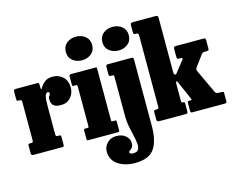

<svg xmlns="http://www.w3.org/2000/svg" viewBox="-133 -994 1819 1461"><g transform="rotate(-15 776.0 -263.0)"><path d="M50.5 -407.5Q50.5 -420 48 -424.2Q45.5 -428.5 33 -428.5H27.5Q16.5 -428.5 13.5 -431.2Q10.5 -434 10.5 -445V-500.5Q10.5 -512.5 14 -516.2Q17.5 -520 28.5 -520H194.5Q204 -520 207.5 -517.2Q211 -514.5 211 -504V-488Q211 -454 222 -476Q233 -497 257.2 -517.2Q281.5 -537.5 323 -537.5Q368 -537.5 401.5 -507.2Q435 -477 435 -420Q435 -396 423.8 -371Q412.5 -346 389.2 -329Q366 -312 330 -312Q288 -312 270.8 -328.2Q253.5 -344.5 253.5 -378Q253.5 -396.5 261 -403Q268.5 -409.5 268.5 -422Q268.5 -425.5 266 -429.2Q263.5 -433 257.5 -433Q242.5 -433 235.2 -411Q228 -389 228 -328V-110Q228 -98 231.5 -94.8Q235 -91.5 247 -91.5H256Q265 -91.5 267.2 -88Q269.5 -84.5 269.5 -75V-19Q269.5 -8 267.2 -4Q265 0 254.5 0H30Q19.5 0 15 -3.5Q10.5 -7 10.5 -18.5V-77Q10.5 -87 14.2 -89.2Q18 -91.5 28 -91.5H31.5Q43.5 -91.5 47 -94.5Q50.5 -97.5 50.5 -109.5Z M468.5 -692.5Q468.5 -736.5 499 -761Q529.5 -785.5 572.5 -785.5Q615 -785.5 645.5 -761Q676 -736.5 676 -692.5Q676 -648.5 645.5 -624Q615 -599.5 572.5 -599.5Q529.5 -599.5 499 -624Q468.5 -648.5 468.5 -692.5ZM478 -428.5H460.5Q448.5 -428.5 448.5 -439V-506.5Q448.5 -520 462.5 -520H654.5Q661.5 -520 663.8 -518.5Q666 -517 666 -510V-104Q666 -97 667.8 -94.2Q669.5 -91.5 676.5 -91.5H692.5Q701 -91.5 703.5 -90Q706 -88.5 706 -80V-14.5Q706 -4.5 703 -2.2Q700 0 689.5 0H461.5Q453.5 0 451 -2.2Q448.5 -4.5 448.5 -12.5V-77Q448.5 -86.5 451 -89Q453.5 -91.5 462.5 -91.5H476Q483.5 -91.5 486 -93.5Q488.5 -95.5 488.5 -103.5V-415.5Q488.5 -428.5 478 -428.5Z M756.5 -692.5Q756.5 -736.5 787 -761Q817.5 -785.5 860.5 -785.5Q903.5 -785.5 934 -761Q964.5 -736.5 964.5 -692.5Q964.5 -648.5 934 -624Q903.5 -599.5 860.5 -599.5Q817.5 -599.5 787 -624Q756.5 -648.5 756.5 -692.5ZM766 -428.5H756Q743.5 -428.5 740.5 -431.8Q737.5 -435 737.5 -447.5V-498.5Q737.5 -513 741 -516.5Q744.5 -520 758.5 -520H939Q949.5 -520 952.2 -516.8Q955 -513.5 955 -502V20.5Q955 139 912.2 199.5Q869.5 260 761 260Q679.5 260 626.2 223.2Q573 186.5 573 121Q573 80.5 602 52.5Q631 24.5 672 24.5Q718.5 24.5 746.2 48.5Q774 72.5 774 104Q774 129.5 764.8 140.8Q755.5 152 746.2 157.2Q737 162.5 737 169Q737 185 766 185Q796.5 185 806.5 167.5Q816.5 150 813.8 120.8Q811 91.5 802.2 54.5Q793.5 17.5 785.5 -22.5Q777.5 -62.5 777.5 -100V-414Q777.5 -421.5 775.5 -425Q773.5 -428.5 766 -428.5Z M1025 -688.5H1018.5Q1006 -688.5 1003 -692Q1000 -695.5 1000 -707.5V-759Q1000 -772 1004.5 -776Q1009 -780 1022 -780H1191.5Q1206.5 -780 1212.2 -776.8Q1218 -773.5 1218 -758V-332.5Q1218 -312.5 1227.5 -311.5Q1237 -310.5 1242.5 -320L1311.5 -408Q1319.5 -421 1303.5 -421H1292.5Q1279 -421 1275 -424.5Q1271 -428 1271 -441.5V-501.5Q1271 -514 1275.5 -517Q1280 -520 1291.5 -520H1506.5Q1518 -520 1520.8 -516.2Q1523.5 -512.5 1523.5 -500.5V-441Q1523.5 -430 1521 -425.5Q1518.5 -421 1507.5 -421H1489.5Q1482.5 -421 1475.8 -419Q1469 -417 1465 -410L1398 -320Q1391.5 -307.5 1393.5 -301.2Q1395.5 -295 1400.5 -284.5L1485.5 -103.5Q1492 -91.5 1516 -91.5H1533.5Q1544 -91.5 1547.8 -89Q1551.5 -86.5 1551.5 -76V-18.5Q1551.5 -6 1547.8 -3Q1544 0 1531.5 0H1282.5Q1272 0 1268.8 -2.8Q1265.5 -5.5 1265.5 -16V-73Q1265.5 -85 1268.2 -88.2Q1271 -91.5 1281 -91.5H1289Q1297.5 -91.5 1299 -93.8Q1300.5 -96 1296.5 -104.5L1234.5 -246Q1230.5 -256.5 1224.2 -258.5Q1218 -260.5 1218 -240.5V-112Q1218 -99.5 1220.2 -95.5Q1222.5 -91.5 1230.5 -91.5H1233.5Q1239.5 -91.5 1242 -88.8Q1244.5 -86 1244.5 -76.5V-16Q1244.5 -5 1240.5 -2.5Q1236.5 0 1225 0H1022.5Q1010.5 0 1005.2 -3.5Q1000 -7 1000 -18.5V-74Q1000 -84.5 1003.2 -88Q1006.5 -91.5 1018 -91.5H1024.5Q1035 -91.5 1037.5 -96Q1040 -100.5 1040 -116.5V-666.5Q1040 -679.5 1036.2 -684Q1032.5 -688.5 1025 -688.5Z"/></g></svg>

Font: Besley* Condensed Heavy
Style: Regular
Weight: 800
Width: 3
Designer: Owen Earl
Foundry: indestructible type*
Version: Version 3.000; ttfautohint (v1.8.3)